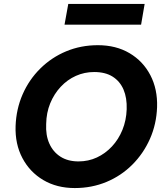

<svg xmlns="http://www.w3.org/2000/svg" viewBox="-20 -941 840 973"><path d="M359 12Q268 12 199.5 -28.5Q131 -69 93.5 -140Q56 -211 59 -302Q62 -388 94.5 -462.5Q127 -537 184 -593.5Q241 -650 315.5 -681Q390 -712 476 -712Q568 -712 636.5 -671.5Q705 -631 742 -560Q779 -489 776 -398Q773 -312 740 -237.5Q707 -163 650.5 -106.5Q594 -50 519.5 -19Q445 12 359 12ZM378 -123Q428 -123 471 -143Q514 -163 547.5 -199Q581 -235 600.5 -283Q620 -331 622 -387Q624 -445 606 -487Q588 -529 551 -552.5Q514 -576 457 -576Q408 -576 364.5 -556.5Q321 -537 287.5 -501Q254 -465 234.5 -417.5Q215 -370 214 -313Q211 -256 230 -213.5Q249 -171 286.5 -147Q324 -123 378 -123ZM307 -816 326 -921H713L695 -816Z"/></svg>

Font: DM Sans 17pt Black
Style: Italic
Weight: 900
Italic angle: -10°
Version: Version 4.004;gftools[0.9.30]